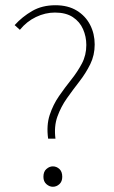

<svg xmlns="http://www.w3.org/2000/svg" viewBox="-20 -702 434 734"><path d="M164 -172Q157 -223 170 -262.5Q183 -302 205.5 -334.5Q228 -367 252 -397Q276 -427 293 -459Q310 -491 310 -530Q310 -562 297.5 -590.5Q285 -619 258.5 -636.5Q232 -654 190 -654Q153 -654 117.5 -637Q82 -620 56 -588L36 -606Q65 -638 103 -660Q141 -682 192 -682Q240 -682 273.5 -661.5Q307 -641 324.5 -607Q342 -573 342 -532Q342 -491 325 -456.5Q308 -422 283.5 -390.5Q259 -359 236 -326.5Q213 -294 199.5 -256.5Q186 -219 192 -172ZM182 12Q169 12 157.5 2Q146 -8 146 -26Q146 -46 157.5 -56Q169 -66 182 -66Q196 -66 207 -56Q218 -46 218 -26Q218 -8 207 2Q196 12 182 12Z"/></svg>

Font: Source Sans 3 VF
Style: Regular
Weight: 200
Designer: Paul D. Hunt
Foundry: Adobe
Version: Version 3.046;hotconv 1.0.118;makeotfexe 2.5.65603